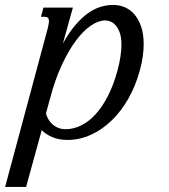

<svg xmlns="http://www.w3.org/2000/svg" viewBox="-102 -549 676 768"><path d="M82 -95.7Q84 -85.9 89.8 -74.7Q95.7 -63.5 105.5 -54Q115.2 -44.4 129.2 -38.3Q143.1 -32.2 161.1 -32.2Q190.9 -32.2 221.2 -46.6Q251.5 -61 278.6 -90.1Q305.7 -119.1 328.9 -163.6Q352.1 -208 368.2 -268.1Q376.5 -299.3 380.1 -324.5Q383.8 -349.6 383.8 -369.6Q383.8 -398.9 377.2 -417.7Q370.6 -436.5 360.8 -447.5Q351.1 -458.5 339.8 -462.9Q328.6 -467.3 318.8 -467.3Q292 -467.3 261.7 -446.8Q231.4 -426.3 201.7 -386.5Q171.9 -346.7 144.8 -288.1Q117.7 -229.5 97.7 -153.3ZM189.5 -518.6 149.4 -374.5Q173.3 -418 198.5 -447.5Q223.6 -477.1 249 -495.4Q274.4 -513.7 300 -521.5Q325.7 -529.3 351.1 -529.3Q376 -529.3 398.2 -519.5Q420.4 -509.8 436.8 -490.2Q453.1 -470.7 462.9 -441.4Q472.7 -412.1 472.7 -373Q472.7 -350.1 469.2 -324Q465.8 -297.9 457.5 -268.1Q440.9 -206.5 411.9 -155.3Q382.8 -104 344.7 -67.1Q306.6 -30.3 261.5 -9.8Q216.3 10.7 167.5 10.7Q131.8 10.7 106 -1Q80.1 -12.7 64.9 -28.3L2.4 198.7H-81.5L88.4 -433.6Q90.8 -443.8 92.3 -451.4Q93.8 -459 93.8 -464.4Q93.8 -474.6 89.1 -478.3Q84.5 -481.9 75.7 -481.9H62L71.8 -518.6Z"/></svg>

Font: Arian AMU Serif
Style: Italic
Weight: 400
Italic angle: -15°
Designer: Ruben Hakobyan (Tarumian)
Foundry: Ruben Hakobyan (Tarumian)
Version: Version 1.002